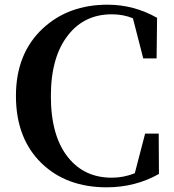

<svg xmlns="http://www.w3.org/2000/svg" viewBox="-20 -780 741 819"><path d="M435 19Q264 19 158 -83Q48 -189 48 -371Q48 -552 163 -659Q272 -760 439 -760Q551 -760 650 -704L648 -531H591L547 -702Q506 -719 457 -719Q341 -719 272 -632Q197 -539 197 -370Q197 -199 271 -108Q340 -22 457 -22Q507 -22 555 -41L599 -210H657L658 -38Q557 19 435 19Z"/></svg>

Font: GenRyuMin TW B
Style: Regular
Weight: 700
Version: Version 1.501;PS 1;hotconv 16.6.51;makeotf.lib2.5.65220